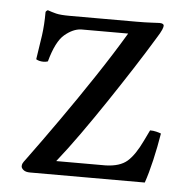

<svg xmlns="http://www.w3.org/2000/svg" viewBox="-40 -480 498 520"><g transform="rotate(5 209.0 -220.0)"><path d="M70 -441Q81 -437 93 -434Q105 -431 130 -431H312Q335 -431 353 -432Q371 -433 374 -433Q386 -433 386 -426Q386 -423 383 -415.5Q380 -408 368 -389Q345 -351 315 -304.5Q285 -258 252.5 -209.5Q220 -161 188 -116Q156 -71 128 -36H262Q301 -37 321 -54.5Q341 -72 360 -112L374 -141Q383 -141 391 -139Q399 -137 404 -135Q398 -98 389.5 -61.5Q381 -25 372 1H60Q48 1 42 -4Q36 -9 36 -14Q36 -18 37.5 -21.5Q39 -25 46 -34Q85 -87 129 -149.5Q173 -212 215.5 -276Q258 -340 292 -397H164Q142 -396 119.5 -377Q97 -358 82 -303Q76 -301 71 -301Q58 -301 50 -306Q56 -343 60 -372Q64 -401 64 -435Q64 -437 66.5 -439Q69 -441 70 -441Z"/></g></svg>

Font: Pochaevsk
Style: Regular
Weight: 400
Version: Version 1.210; ttfautohint (v1.8.4.7-5d5b)